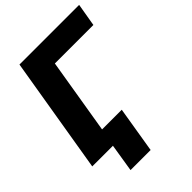

<svg xmlns="http://www.w3.org/2000/svg" viewBox="-262 -843 1131 1131"><g transform="rotate(-45 304.0 -277.0)"><path d="M613.3 -727.5 588.9 -584.5H268.1L171.4 0H-4.9L116.2 -727.5ZM354 -113.3 306.6 174.8H139.2L185.5 -113.3Z"/></g></svg>

Font: Inter Tight ExtraBold
Style: Italic
Weight: 800
Italic angle: -9.39999°
Designer: Rasmus Andersson
Foundry: rsms
Version: Version 3.004